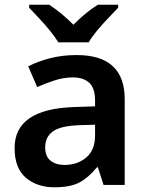

<svg xmlns="http://www.w3.org/2000/svg" viewBox="-20 -786 625 816"><path d="M306 -552Q510 -552 510 -364V0H420L396 -75H392Q356 -31 317.5 -10.5Q279 10 211 10Q138 10 90 -30.5Q42 -71 42 -157Q42 -322 293 -331L384 -334V-357Q384 -412 359 -434.5Q334 -457 290 -457Q251 -457 212.5 -444.5Q174 -432 138 -416L100 -504Q140 -525 192.5 -538.5Q245 -552 306 -552ZM318 -254Q236 -251 204 -227Q172 -203 172 -160Q172 -121 195 -103Q218 -85 254 -85Q309 -85 346.5 -116.5Q384 -148 384 -210V-256ZM228 -606Q214 -629 192 -656Q170 -683 146 -708.5Q122 -734 104 -753V-766H189Q215 -749 240.5 -728Q266 -707 292 -681Q318 -707 344 -728.5Q370 -750 396 -766H482V-753Q464 -734 439.5 -708.5Q415 -683 392.5 -656Q370 -629 357 -606Z"/></svg>

Font: Noto Sans Thai Looped SemiBold
Style: Regular
Weight: 600
Designer: Sasikarn Vongin, Ben Mitchell
Foundry: The Fontpad Ltd
Version: Version 1.001; ttfautohint (v1.8.4.7-5d5b)